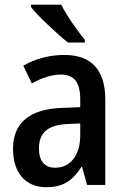

<svg xmlns="http://www.w3.org/2000/svg" viewBox="-20 -783 529 813"><path d="M425.8 0H348.6L327.6 -76.2H324.7Q294.4 -28.8 259.8 -9.5Q225.1 9.8 178.2 9.8Q109.9 9.8 72.5 -33.7Q35.2 -77.1 35.2 -152.8Q35.2 -235.8 87.6 -279.1Q140.1 -322.3 241.7 -326.2L319.8 -329.1V-362.8Q319.8 -415.5 300 -441.4Q280.3 -467.3 237.8 -467.3Q182.6 -467.3 114.7 -429.7L78.6 -504.9Q117.7 -527.3 161.6 -538.8Q205.6 -550.3 252 -550.3Q338.9 -550.3 382.3 -502.7Q425.8 -455.1 425.8 -361.3ZM213.9 -72.8Q262.2 -72.8 291 -110.1Q319.8 -147.5 319.8 -211.9V-260.3L265.1 -257.8Q203.1 -254.9 174.1 -229.7Q145 -204.6 145 -154.3Q145 -113.8 162.8 -93.3Q180.7 -72.8 213.9 -72.8ZM267.6 -603Q249 -617.7 226.6 -637.7Q204.1 -657.7 181.4 -679.2Q158.7 -700.7 140.1 -720.2Q121.6 -739.7 111.3 -753.4V-763.2H239.3Q248 -745.6 263.9 -719.7Q279.8 -693.8 299.8 -666Q319.8 -638.2 339.4 -614.7V-603Z"/></svg>

Font: Open Sans
Style: Regular
Weight: 600
Width: 3
Foundry: Ascender Corporation
Version: Version 1.000